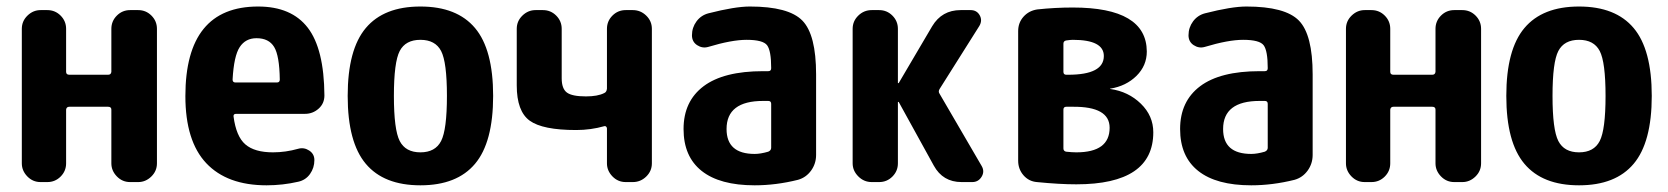

<svg xmlns="http://www.w3.org/2000/svg" viewBox="-20 -550 5040 580"><path d="M397.5 -519.5Q420.9 -519.5 437.5 -502.9Q454.1 -486.3 454.1 -462.9V-56.6Q454.1 -33.2 437 -16.6Q419.9 0 397.5 0H373Q349.6 0 333 -17.1Q316.4 -34.2 316.4 -56.6V-218.8Q316.4 -227.5 306.6 -227.5H189.5Q180.7 -227.5 179.7 -218.8V-56.6Q179.7 -33.2 163.1 -16.6Q146.5 0 123 0H102.5Q79.1 0 62.5 -17.1Q45.9 -34.2 45.9 -56.6V-462.9Q45.9 -486.3 63 -502.9Q80.1 -519.5 102.5 -519.5H123Q146.5 -519.5 163.1 -502.9Q179.7 -486.3 179.7 -462.9V-333Q179.7 -324.2 189.5 -324.2H306.6Q315.4 -324.2 316.4 -333V-462.9Q316.4 -486.3 333 -502.9Q349.6 -519.5 373 -519.5Z M816.4 -300.8Q825.2 -300.8 825.2 -309.6Q824.2 -381.8 808.1 -408.2Q792 -434.6 754.9 -434.6Q721.7 -434.6 704.1 -407.7Q686.5 -380.9 682.6 -309.6Q682.6 -300.8 691.4 -300.8ZM759.8 -530.3Q860.4 -530.3 909.7 -466.3Q959 -402.3 960 -261.7Q960 -237.3 942.4 -221.7Q924.8 -206.1 901.4 -206.1H693.4Q684.6 -206.1 685.5 -198.2Q693.4 -137.7 721.2 -113.8Q749 -89.8 804.7 -89.8Q842.8 -89.8 880.9 -100.6Q898.4 -105.5 914.1 -95.2Q929.7 -85 929.7 -66.4Q929.7 -43 916.5 -24.4Q903.3 -5.9 880.9 -1Q834 9.8 785.2 9.8Q666 9.8 603 -57.1Q540 -124 540 -259.8Q540 -530.3 759.8 -530.3Z M1187.5 -124Q1205.1 -89.8 1250 -89.8Q1294.9 -89.8 1312.5 -124Q1330.1 -158.2 1330.1 -260.3Q1330.1 -362.3 1312.5 -396Q1294.9 -429.7 1250 -429.7Q1205.1 -429.7 1187.5 -396Q1169.9 -362.3 1169.9 -260.3Q1169.9 -158.2 1187.5 -124ZM1085 -465.3Q1139.6 -530.3 1250 -530.3Q1360.4 -530.3 1415 -465.3Q1469.7 -400.4 1469.7 -260.3Q1469.7 -120.1 1415 -55.2Q1360.4 9.8 1250 9.8Q1139.6 9.8 1085 -55.2Q1030.3 -120.1 1030.3 -260.3Q1030.3 -400.4 1085 -465.3Z M1891.6 -519.5Q1915 -519.5 1932.1 -502.9Q1949.2 -486.3 1949.2 -462.9V-56.6Q1949.2 -33.2 1932.1 -16.6Q1915 0 1891.6 0H1870.1Q1846.7 0 1830.1 -17.1Q1813.5 -34.2 1813.5 -56.6V-162.1Q1813.5 -165 1811 -167.5Q1808.6 -169.9 1805.7 -168.9Q1764.6 -157.2 1720.7 -157.2Q1619.1 -157.2 1580.1 -185.5Q1541 -213.9 1541 -292V-462.9Q1541 -486.3 1558.1 -502.9Q1575.2 -519.5 1597.7 -519.5H1620.1Q1643.6 -519.5 1660.2 -502.9Q1676.8 -486.3 1676.8 -462.9V-313.5Q1676.8 -282.2 1692.4 -270.5Q1708 -258.8 1750 -258.8Q1785.2 -258.8 1804.7 -268.6Q1812.5 -271.5 1813.5 -282.2V-462.9Q1813.5 -486.3 1830.1 -502.9Q1846.7 -519.5 1870.1 -519.5Z M2309.6 -103.5V-236.3Q2309.6 -245.1 2300.8 -245.1H2285.2Q2174.8 -245.1 2174.8 -160.2Q2174.8 -85 2259.8 -85Q2277.3 -85 2300.8 -91.8Q2309.6 -95.7 2309.6 -103.5ZM2245.1 -530.3Q2362.3 -530.3 2403.8 -487.8Q2445.3 -445.3 2445.3 -325.2V-82Q2445.3 -55.7 2430.2 -34.7Q2415 -13.7 2390.6 -6.8Q2324.2 9.8 2259.8 9.8Q2154.3 9.8 2099.6 -33.7Q2044.9 -77.1 2044.9 -160.2Q2044.9 -244.1 2105.5 -289.6Q2166 -335 2285.2 -335H2300.8Q2309.6 -335 2309.6 -343.8V-344.7Q2309.6 -396.5 2297.4 -413.1Q2285.2 -429.7 2235.4 -429.7Q2190.4 -429.7 2119.1 -408.2Q2101.6 -403.3 2085.9 -413.6Q2070.3 -423.8 2070.3 -443.4Q2070.3 -466.8 2084 -485.4Q2097.7 -503.9 2120.1 -509.8Q2200.2 -530.3 2245.1 -530.3Z M2818.4 -266.6 2945.3 -48.8Q2955.1 -32.2 2945.3 -16.1Q2935.5 0 2917 0H2884.8Q2828.1 0 2800.8 -49.8L2695.3 -241.2Q2695.3 -242.2 2693.4 -242.2Q2692.4 -242.2 2692.4 -241.2V-56.6Q2692.4 -33.2 2675.8 -16.6Q2659.2 0 2635.7 0H2613.3Q2589.8 0 2572.8 -17.1Q2555.7 -34.2 2555.7 -56.6V-462.9Q2555.7 -486.3 2572.8 -502.9Q2589.8 -519.5 2613.3 -519.5H2635.7Q2659.2 -519.5 2675.8 -502.9Q2692.4 -486.3 2692.4 -462.9V-299.8Q2692.4 -298.8 2693.4 -298.8Q2695.3 -298.8 2695.3 -299.8L2795.9 -470.7Q2825.2 -519.5 2881.8 -519.5H2912.1Q2930.7 -519.5 2939.5 -503.9Q2948.2 -488.3 2938.5 -471.7L2818.4 -281.2Q2813.5 -273.4 2818.4 -266.6Z M3231.4 -89.8Q3332 -89.8 3332 -164.1Q3332 -228.5 3220.7 -227.5H3201.2Q3192.4 -227.5 3192.4 -218.8V-101.6Q3192.4 -93.8 3200.2 -91.8Q3218.8 -89.8 3231.4 -89.8ZM3192.4 -418V-333Q3192.4 -324.2 3201.2 -324.2H3207Q3314.5 -324.2 3314.5 -380.9Q3314.5 -429.7 3220.7 -429.7Q3213.9 -429.7 3200.2 -427.7Q3192.4 -425.8 3192.4 -418ZM3334 -281.2Q3388.7 -273.4 3426.3 -236.8Q3463.9 -200.2 3463.9 -150.4Q3463.9 6.8 3231.4 6.8Q3180.7 6.8 3112.3 0Q3087.9 -2 3071.8 -20.5Q3055.7 -39.1 3055.7 -64.5V-456.1Q3055.7 -481.4 3071.8 -499.5Q3087.9 -517.6 3113.3 -521.5Q3167 -527.3 3220.7 -527.3Q3443.4 -527.3 3444.3 -394.5Q3444.3 -351.6 3413.1 -320.8Q3381.8 -290 3334 -282.2Q3333 -282.2 3333 -281.2Z M3809.6 -103.5V-236.3Q3809.6 -245.1 3800.8 -245.1H3785.2Q3674.8 -245.1 3674.8 -160.2Q3674.8 -85 3759.8 -85Q3777.3 -85 3800.8 -91.8Q3809.6 -95.7 3809.6 -103.5ZM3745.1 -530.3Q3862.3 -530.3 3903.8 -487.8Q3945.3 -445.3 3945.3 -325.2V-82Q3945.3 -55.7 3930.2 -34.7Q3915 -13.7 3890.6 -6.8Q3824.2 9.8 3759.8 9.8Q3654.3 9.8 3599.6 -33.7Q3544.9 -77.1 3544.9 -160.2Q3544.9 -244.1 3605.5 -289.6Q3666 -335 3785.2 -335H3800.8Q3809.6 -335 3809.6 -343.8V-344.7Q3809.6 -396.5 3797.4 -413.1Q3785.2 -429.7 3735.4 -429.7Q3690.4 -429.7 3619.1 -408.2Q3601.6 -403.3 3585.9 -413.6Q3570.3 -423.8 3570.3 -443.4Q3570.3 -466.8 3584 -485.4Q3597.7 -503.9 3620.1 -509.8Q3700.2 -530.3 3745.1 -530.3Z M4397.5 -519.5Q4420.9 -519.5 4437.5 -502.9Q4454.1 -486.3 4454.1 -462.9V-56.6Q4454.1 -33.2 4437 -16.6Q4419.9 0 4397.5 0H4373Q4349.6 0 4333 -17.1Q4316.4 -34.2 4316.4 -56.6V-218.8Q4316.4 -227.5 4306.6 -227.5H4189.5Q4180.7 -227.5 4179.7 -218.8V-56.6Q4179.7 -33.2 4163.1 -16.6Q4146.5 0 4123 0H4102.5Q4079.1 0 4062.5 -17.1Q4045.9 -34.2 4045.9 -56.6V-462.9Q4045.9 -486.3 4063 -502.9Q4080.1 -519.5 4102.5 -519.5H4123Q4146.5 -519.5 4163.1 -502.9Q4179.7 -486.3 4179.7 -462.9V-333Q4179.7 -324.2 4189.5 -324.2H4306.6Q4315.4 -324.2 4316.4 -333V-462.9Q4316.4 -486.3 4333 -502.9Q4349.6 -519.5 4373 -519.5Z M4687.5 -124Q4705.1 -89.8 4750 -89.8Q4794.9 -89.8 4812.5 -124Q4830.1 -158.2 4830.1 -260.3Q4830.1 -362.3 4812.5 -396Q4794.9 -429.7 4750 -429.7Q4705.1 -429.7 4687.5 -396Q4669.9 -362.3 4669.9 -260.3Q4669.9 -158.2 4687.5 -124ZM4585 -465.3Q4639.6 -530.3 4750 -530.3Q4860.4 -530.3 4915 -465.3Q4969.7 -400.4 4969.7 -260.3Q4969.7 -120.1 4915 -55.2Q4860.4 9.8 4750 9.8Q4639.6 9.8 4585 -55.2Q4530.3 -120.1 4530.3 -260.3Q4530.3 -400.4 4585 -465.3Z"/></svg>

Font: Rounded Mgen+ 1mn bold
Style: Bold
Weight: 700
Designer: [Source Han Sans]
Ryoko NISHIZUKA  (kana & ideographs); Paul D. Hunt (Latin, Greek & Cyrillic); Wenlong ZHANG  (bopomofo
Version: Version 1.059.20150602